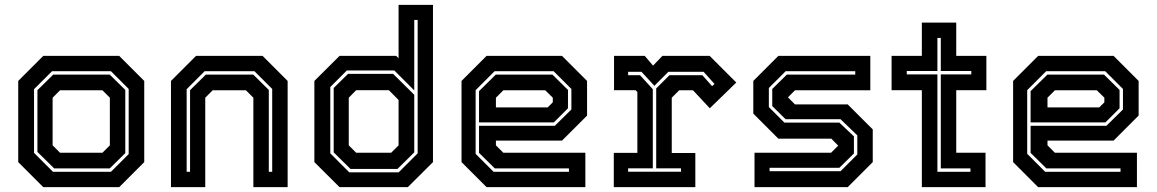

<svg xmlns="http://www.w3.org/2000/svg" viewBox="-20 -770 4760 790"><path d="M158 0 55 -103V-437L158 -540H470.5L573.5 -437V-103L470.5 0ZM198 -63H436.5L509.5 -136V-404L436.5 -477H194L120 -403V-141ZM203 -77 134 -145V-399L199 -463H431.5L495.5 -400V-140L431.5 -77ZM227 -141.5H401.5L432 -172V-368L401.5 -398.5H227L196.5 -368V-172Z M683.5 0V-437L786.5 -540H1060.5L1163.5 -437V0H1022.5V-368L992 -398.5H855L824.5 -368V0ZM748 -63H762V-399L827 -463H1022L1086 -400V-63H1100V-404L1027 -477H822L748 -403Z M1658 0H1377L1273.5 -103V-437L1377 -540H1610L1620 -530.5V-750H1761.5V-103ZM1615.5 -75H1422L1353 -143V-408L1412 -466H1597.5L1684.5 -380V-143ZM1589.5 -141.5 1620 -172V-358.5L1580 -399H1445.5L1415 -368V-172L1445.5 -141.5ZM1620.5 -61 1698.5 -139V-688H1684.5V-398L1602.5 -480H1407L1339 -412V-139L1417 -61Z M2292.5 -540 2395.5 -437V-294.5L2292.5 -191.5H2020.5V-172L2051 -141.5H2388.5V0H1982L1879 -103V-437L1982 -540ZM2253 -463 2317 -400V-324.5L2259 -266.5H1951V-395L2020 -463ZM2258 -477H2015L1937 -399V-137L2011 -63H2321V-77H2016L1951 -141V-252.5H2263L2331 -319.5V-404ZM2223.5 -398.5H2051L2020.5 -368V-328H2233.5L2254.5 -349V-368Z M2505.5 0V-141H2602.5V-391.5L2595 -399H2506.5V-540H2633L2667 -500L2705.5 -540H2900L3009.5 -430.5L2900.5 -324.5L2831.5 -398.5H2774.5L2744 -368V-140.5H2841V0ZM2564.5 -63.5H2782V-77.5H2680V-406L2734.5 -460.5H2870L2910 -415.5L2920 -424.5L2875 -474.5H2730L2672.5 -417L2619.5 -474.5H2564.5V-460.5H2613.5L2666 -403V-77.5H2564.5Z M3084.5 0V-141.5H3399.5L3430 -172V-169.5L3400.5 -199.5H3182.5L3079.5 -302.5V-437L3182.5 -540H3561V-398.5H3251L3220.5 -368V-371L3251 -340.5H3468L3571 -237.5V-103L3468 0ZM3146.5 -65.5H3438.5L3507.5 -134.5V-213L3438.5 -279.5H3212.5L3157.5 -333.5V-404L3217.5 -463H3499V-477H3212.5L3143.5 -408V-329.5L3207.5 -265.5H3433.5L3493.5 -209V-138.5L3433.5 -79.5H3146.5Z M3773 0V-399H3648.5V-540H3773V-677H3914.5V-540H4038.5V-399H3914.5V-141.5H4035V0ZM3837 -63H3973V-77H3851V-464H3976.5V-478H3851V-614H3837V-478H3711V-464H3837Z M4562 -540 4665 -437V-294.5L4562 -191.5H4290V-172L4320.5 -141.5H4658V0H4251.5L4148.5 -103V-437L4251.5 -540ZM4522.5 -463 4586.5 -400V-324.5L4528.5 -266.5H4220.5V-395L4289.5 -463ZM4527.5 -477H4284.5L4206.5 -399V-137L4280.5 -63H4590.5V-77H4285.5L4220.5 -141V-252.5H4532.5L4600.5 -319.5V-404ZM4493 -398.5H4320.5L4290 -368V-328H4503L4524 -349V-368Z"/></svg>

Font: Tourney Thin
Style: Regular
Weight: 100
Designer: Tyler Finck
Foundry: Etcetera Type Co
Version: Version 1.015